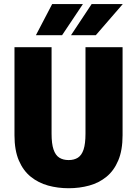

<svg xmlns="http://www.w3.org/2000/svg" viewBox="-20 -938 690 968"><path d="M326 11Q271.5 11 222.5 -2.5Q173.5 -16 135.2 -46.8Q97 -77.5 75 -129Q53 -180.5 53 -256V-700H240V-264Q240 -213.5 249.8 -184.5Q259.5 -155.5 278.8 -143.2Q298 -131 326 -131Q354 -131 373 -143.2Q392 -155.5 401.5 -184.5Q411 -213.5 411 -264V-700H598V-256Q598 -180.5 576.2 -129Q554.5 -77.5 516.8 -46.8Q479 -16 430 -2.5Q381 11 326 11ZM338 -760.5 442 -917.5H599L463 -760.5ZM161 -760.5 243 -917.5H398L293 -760.5Z"/></svg>

Font: Trispace Thin ExtraBold
Style: Regular
Weight: 800
Version: Version 1.210